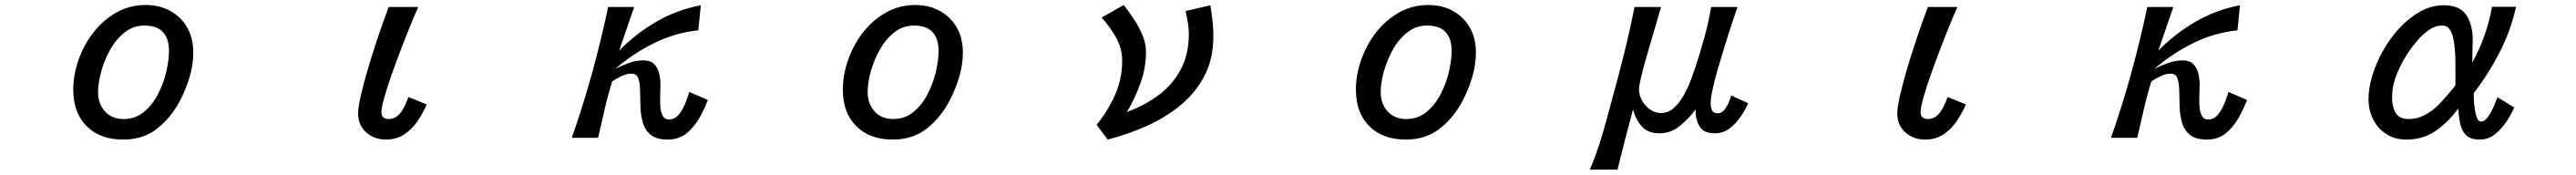

<svg xmlns="http://www.w3.org/2000/svg" viewBox="-20 -541 10040 682"><path d="M460 2.9Q370.1 2.9 317.9 -49.3Q265.6 -101.6 265.6 -191.4Q265.6 -249 286.1 -307.6Q306.6 -366.2 344.2 -414.6Q381.8 -462.9 433.6 -492.2Q485.4 -521.5 547.9 -521.5Q602.5 -521.5 644.5 -498Q686.5 -474.6 710 -433.1Q733.4 -391.6 733.4 -336.9Q733.4 -288.1 718.8 -239.7Q704.1 -191.4 681.6 -148.4Q646.5 -82 592.3 -39.6Q538.1 2.9 460 2.9ZM461.9 -77.1Q506.8 -77.1 540 -104Q573.2 -130.9 595.2 -172.9Q617.2 -214.8 627.9 -260.3Q638.7 -305.7 638.7 -342.8Q638.7 -390.6 615.2 -416Q591.8 -441.4 543 -441.4Q500 -441.4 466.3 -415Q432.6 -388.7 409.7 -347.7Q386.7 -306.6 374.5 -262.2Q362.3 -217.8 362.3 -181.6Q362.3 -136.7 389.2 -106.9Q416 -77.1 461.9 -77.1Z M1484.4 2.9Q1439.5 2.9 1407.7 -24.9Q1376 -52.7 1376 -98.6Q1376 -122.1 1385.7 -165Q1395.5 -208 1410.6 -260.3Q1425.8 -312.5 1442.4 -363.3Q1459 -414.1 1473.6 -454.6Q1488.3 -495.1 1495.1 -513.7H1610.4Q1600.6 -492.2 1583 -449.7Q1565.4 -407.2 1545.4 -355Q1525.4 -302.7 1507.3 -252Q1489.3 -201.2 1478 -161.1Q1466.8 -121.1 1466.8 -102.5Q1466.8 -89.8 1474.6 -83.5Q1482.4 -77.1 1495.1 -77.1Q1516.6 -77.1 1531.7 -91.3Q1546.9 -105.5 1556.6 -126Q1566.4 -146.5 1572.3 -163.1L1643.6 -133.8Q1628.9 -100.6 1607.4 -68.8Q1585.9 -37.1 1555.7 -17.1Q1525.4 2.9 1484.4 2.9Z M2583 2.9Q2539.1 2.9 2516.6 -15.6Q2494.1 -34.2 2485.8 -63.5Q2477.5 -92.8 2476.6 -125.5Q2475.6 -158.2 2475.1 -187.5Q2474.6 -216.8 2468.3 -235.4Q2461.9 -253.9 2441.4 -253.9Q2422.9 -253.9 2402.3 -244.1Q2381.8 -234.4 2366.2 -223.6Q2349.6 -169.9 2336.9 -114.3Q2324.2 -58.6 2311.5 -3.9H2209Q2252.9 -128.9 2288.1 -256.3Q2323.2 -383.8 2350.6 -513.7H2452.1L2393.6 -343.8Q2460 -411.1 2539.6 -457Q2619.1 -502.9 2711.9 -520.5L2702.1 -422.9Q2610.4 -413.1 2528.8 -372.6Q2447.3 -332 2377.9 -272.5Q2402.3 -285.2 2431.2 -295.4Q2460 -305.7 2487.3 -305.7Q2515.6 -305.7 2529.8 -291.5Q2543.9 -277.3 2549.3 -255.4Q2554.7 -233.4 2554.7 -210Q2554.7 -198.2 2553.7 -176.3Q2552.7 -154.3 2553.7 -130.9Q2554.7 -107.4 2562.5 -91.3Q2570.3 -75.2 2587.9 -75.2Q2610.4 -75.2 2626.5 -95.2Q2642.6 -115.2 2652.3 -140.6Q2662.1 -166 2667 -182.6L2739.3 -151.4Q2726.6 -117.2 2706.1 -81.1Q2685.5 -44.9 2655.8 -21Q2626 2.9 2583 2.9Z M3460 2.9Q3370.1 2.9 3317.9 -49.3Q3265.6 -101.6 3265.6 -191.4Q3265.6 -249 3286.1 -307.6Q3306.6 -366.2 3344.2 -414.6Q3381.8 -462.9 3433.6 -492.2Q3485.4 -521.5 3547.9 -521.5Q3602.5 -521.5 3644.5 -498Q3686.5 -474.6 3710 -433.1Q3733.4 -391.6 3733.4 -336.9Q3733.4 -288.1 3718.8 -239.7Q3704.1 -191.4 3681.6 -148.4Q3646.5 -82 3592.3 -39.6Q3538.1 2.9 3460 2.9ZM3461.9 -77.1Q3506.8 -77.1 3540 -104Q3573.2 -130.9 3595.2 -172.9Q3617.2 -214.8 3627.9 -260.3Q3638.7 -305.7 3638.7 -342.8Q3638.7 -390.6 3615.2 -416Q3591.8 -441.4 3543 -441.4Q3500 -441.4 3466.3 -415Q3432.6 -388.7 3409.7 -347.7Q3386.7 -306.6 3374.5 -262.2Q3362.3 -217.8 3362.3 -181.6Q3362.3 -136.7 3389.2 -106.9Q3416 -77.1 3461.9 -77.1Z M4297.9 2.9 4254.9 -54.7Q4298.8 -108.4 4326.7 -171.4Q4354.5 -234.4 4354.5 -304.7Q4354.5 -352.5 4330.1 -395.5Q4305.7 -438.5 4274.4 -472.7L4360.4 -521.5Q4379.9 -497.1 4399.9 -466.8Q4419.9 -436.5 4433.6 -403.8Q4447.3 -371.1 4447.3 -338.9Q4447.3 -276.4 4425.8 -216.8Q4404.3 -157.2 4373 -104.5Q4444.3 -130.9 4498.5 -171.9Q4552.7 -212.9 4583.5 -271.5Q4614.3 -330.1 4614.3 -409.2Q4614.3 -431.6 4610.4 -454.1Q4606.4 -476.6 4601.6 -498L4698.2 -520.5Q4703.1 -491.2 4706.5 -461.4Q4710 -431.6 4710 -401.4Q4710 -311.5 4674.8 -244.6Q4639.6 -177.7 4580.1 -129.4Q4520.5 -81.1 4447.3 -48.8Q4374 -16.6 4297.9 2.9Z M5460 2.9Q5370.1 2.9 5317.9 -49.3Q5265.6 -101.6 5265.6 -191.4Q5265.6 -249 5286.1 -307.6Q5306.6 -366.2 5344.2 -414.6Q5381.8 -462.9 5433.6 -492.2Q5485.4 -521.5 5547.9 -521.5Q5602.5 -521.5 5644.5 -498Q5686.5 -474.6 5710 -433.1Q5733.4 -391.6 5733.4 -336.9Q5733.4 -288.1 5718.8 -239.7Q5704.1 -191.4 5681.6 -148.4Q5646.5 -82 5592.3 -39.6Q5538.1 2.9 5460 2.9ZM5461.9 -77.1Q5506.8 -77.1 5540 -104Q5573.2 -130.9 5595.2 -172.9Q5617.2 -214.8 5627.9 -260.3Q5638.7 -305.7 5638.7 -342.8Q5638.7 -390.6 5615.2 -416Q5591.8 -441.4 5543 -441.4Q5500 -441.4 5466.3 -415Q5432.6 -388.7 5409.7 -347.7Q5386.7 -306.6 5374.5 -262.2Q5362.3 -217.8 5362.3 -181.6Q5362.3 -136.7 5389.2 -106.9Q5416 -77.1 5461.9 -77.1Z M6177.7 120.1Q6206.1 52.7 6226.6 -18.1Q6247.1 -88.9 6265.6 -159.2Q6290 -247.1 6312 -335.9Q6334 -424.8 6351.6 -513.7H6455.1Q6451.2 -500 6441.4 -466.8Q6431.6 -433.6 6419.4 -392.1Q6407.2 -350.6 6395.5 -309.6Q6383.8 -268.6 6376.5 -236.8Q6369.1 -205.1 6369.1 -193.4Q6369.1 -170.9 6380.9 -149.4Q6392.6 -127.9 6412.1 -114.3Q6431.6 -100.6 6455.1 -100.6Q6483.4 -100.6 6505.4 -120.6Q6527.3 -140.6 6543.9 -170.4Q6560.5 -200.2 6571.8 -230.5Q6583 -260.7 6589.8 -281.2Q6608.4 -338.9 6624.5 -397Q6640.6 -455.1 6650.4 -513.7H6752.9Q6746.1 -493.2 6733.4 -455.6Q6720.7 -418 6706.5 -372.1Q6692.4 -326.2 6678.7 -279.8Q6665 -233.4 6656.7 -195.8Q6648.4 -158.2 6648.4 -138.7Q6648.4 -125 6653.3 -112.3Q6658.2 -99.6 6675.8 -99.6Q6690.4 -99.6 6701.2 -112.3Q6711.9 -125 6718.8 -141.6Q6725.6 -158.2 6728.5 -168.9L6794.9 -138.7Q6783.2 -112.3 6764.6 -85.4Q6746.1 -58.6 6721.7 -40Q6697.3 -21.5 6664.1 -21.5Q6621.1 -21.5 6605 -48.8Q6588.9 -76.2 6589.8 -114.3Q6565.4 -81.1 6529.8 -51.3Q6494.1 -21.5 6448.2 -21.5Q6404.3 -21.5 6380.4 -47.9Q6356.4 -74.2 6345.7 -114.3Q6330.1 -56.6 6314.9 2.4Q6299.8 61.5 6285.2 120.1Z M7484.4 2.9Q7439.5 2.9 7407.7 -24.9Q7376 -52.7 7376 -98.6Q7376 -122.1 7385.7 -165Q7395.5 -208 7410.6 -260.3Q7425.8 -312.5 7442.4 -363.3Q7459 -414.1 7473.6 -454.6Q7488.3 -495.1 7495.1 -513.7H7610.4Q7600.6 -492.2 7583 -449.7Q7565.4 -407.2 7545.4 -355Q7525.4 -302.7 7507.3 -252Q7489.3 -201.2 7478 -161.1Q7466.8 -121.1 7466.8 -102.5Q7466.8 -89.8 7474.6 -83.5Q7482.4 -77.1 7495.1 -77.1Q7516.6 -77.1 7531.7 -91.3Q7546.9 -105.5 7556.6 -126Q7566.4 -146.5 7572.3 -163.1L7643.6 -133.8Q7628.9 -100.6 7607.4 -68.8Q7585.9 -37.1 7555.7 -17.1Q7525.4 2.9 7484.4 2.9Z M8583 2.9Q8539.1 2.9 8516.6 -15.6Q8494.1 -34.2 8485.8 -63.5Q8477.5 -92.8 8476.6 -125.5Q8475.6 -158.2 8475.1 -187.5Q8474.6 -216.8 8468.3 -235.4Q8461.9 -253.9 8441.4 -253.9Q8422.9 -253.9 8402.3 -244.1Q8381.8 -234.4 8366.2 -223.6Q8349.6 -169.9 8336.9 -114.3Q8324.2 -58.6 8311.5 -3.9H8209Q8252.9 -128.9 8288.1 -256.3Q8323.2 -383.8 8350.6 -513.7H8452.1L8393.6 -343.8Q8460 -411.1 8539.6 -457Q8619.1 -502.9 8711.9 -520.5L8702.1 -422.9Q8610.4 -413.1 8528.8 -372.6Q8447.3 -332 8377.9 -272.5Q8402.3 -285.2 8431.2 -295.4Q8460 -305.7 8487.3 -305.7Q8515.6 -305.7 8529.8 -291.5Q8543.9 -277.3 8549.3 -255.4Q8554.7 -233.4 8554.7 -210Q8554.7 -198.2 8553.7 -176.3Q8552.7 -154.3 8553.7 -130.9Q8554.7 -107.4 8562.5 -91.3Q8570.3 -75.2 8587.9 -75.2Q8610.4 -75.2 8626.5 -95.2Q8642.6 -115.2 8652.3 -140.6Q8662.1 -166 8667 -182.6L8739.3 -151.4Q8726.6 -117.2 8706.1 -81.1Q8685.5 -44.9 8655.8 -21Q8626 2.9 8583 2.9Z M9360.4 2.9Q9315.4 2.9 9282.2 -18.6Q9249 -40 9231 -75.7Q9212.9 -111.3 9212.9 -155.3Q9212.9 -198.2 9228 -247.6Q9243.2 -296.9 9270.5 -345.2Q9297.9 -393.6 9335 -433.1Q9372.1 -472.7 9415.5 -496.6Q9459 -520.5 9505.9 -520.5Q9569.3 -520.5 9594.2 -482.4Q9619.1 -444.3 9619.1 -386.7Q9619.1 -364.3 9618.2 -341.8Q9617.2 -319.3 9617.2 -296.9Q9645.5 -347.7 9665 -402.8Q9684.6 -458 9694.3 -514.6H9788.1Q9767.6 -421.9 9724.1 -337.4Q9680.7 -252.9 9623 -177.7Q9623 -171.9 9623.5 -154.3Q9624 -136.7 9627 -116.7Q9629.9 -96.7 9635.7 -82Q9641.6 -67.4 9651.4 -67.4Q9666 -67.4 9679.2 -86.4Q9692.4 -105.5 9702.1 -128.4Q9711.9 -151.4 9715.8 -162.1L9781.2 -122.1Q9769.5 -95.7 9750.5 -66.9Q9731.4 -38.1 9705.6 -17.6Q9679.7 2.9 9646.5 2.9Q9609.4 2.9 9592.3 -15.1Q9575.2 -33.2 9569.8 -61Q9564.5 -88.9 9562.5 -118.2Q9526.4 -67.4 9476.6 -32.2Q9426.8 2.9 9360.4 2.9ZM9370.1 -77.1Q9401.4 -77.1 9428.2 -90.8Q9455.1 -104.5 9476.6 -124Q9480.5 -127 9492.7 -139.6Q9504.9 -152.3 9518.6 -168Q9532.2 -183.6 9542 -195.8Q9551.8 -208 9551.8 -210.9Q9551.8 -251 9551.8 -292Q9551.8 -333 9546.9 -372.1Q9544.9 -385.7 9540.5 -401.9Q9536.1 -418 9526.9 -429.7Q9517.6 -441.4 9499 -441.4Q9472.7 -441.4 9447.8 -423.8Q9422.9 -406.2 9402.3 -381.8Q9381.8 -357.4 9368.2 -336.9Q9341.8 -297.9 9323.2 -252.4Q9304.7 -207 9304.7 -159.2Q9304.7 -126 9318.4 -101.6Q9332 -77.1 9370.1 -77.1Z"/></svg>

Font: Kosugi
Style: Regular
Weight: 400
Version: Version 4.002